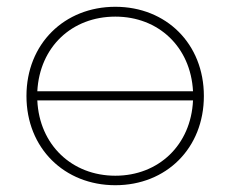

<svg xmlns="http://www.w3.org/2000/svg" viewBox="-20 -543 680 566"><path d="M320 -523C170 -523 58 -414 58 -260C58 -106 170 3 320 3C470 3 581 -106 581 -260C581 -414 470 -523 320 -523ZM320 -494C447 -494 542 -405 549 -274H90C97 -405 192 -494 320 -494ZM320 -25C192 -25 96 -116 90 -247H549C543 -115 447 -25 320 -25Z"/></svg>

Font: Talent ExtraLight
Style: Regular
Weight: 200
Designer: Mike Powis
Version: Version 1.001;hotconv 1.0.109;makeotfexe 2.5.65596